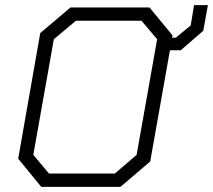

<svg xmlns="http://www.w3.org/2000/svg" viewBox="-20 -729 831 749"><path d="M791 -709 773 -609 685 -533H643L566 -99L450 0H141L51 -110L137 -600L255 -700H563L653 -591L651 -582H666L724 -630L737 -709ZM593 -576 532 -648H276L190 -576L110 -125L171 -52H428L513 -125Z"/></svg>

Font: Chakra Petch Light
Style: Italic
Weight: 300
Italic angle: -10°
Designer: Katatrad Aksorn Co.,Ltd.
Foundry: Cadson Demak Co.,Ltd.
Version: Version 1.000; ttfautohint (v1.6)